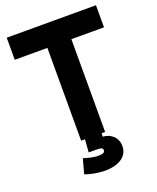

<svg xmlns="http://www.w3.org/2000/svg" viewBox="-167 -807 923 1128"><g transform="rotate(-20 294.0 -243.0)"><path d="M219 -571V9H243L237 89H285C317 89 325 94 325 107C325 121 313 127 288 127C249 127 220 117 193 109L168 201C197 212 246 223 294 223C365 223 436 194 436 122C436 66 396 34 346 30L347 9H369V-571H573V-709H15V-571Z"/></g></svg>

Font: Kalas SG
Style: Bold
Weight: 700
Designer: Kalas
Foundry: Kalas
Version: Version 2.000;FEAKit 1.0